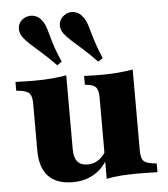

<svg xmlns="http://www.w3.org/2000/svg" viewBox="-51 -731 687 787"><g transform="rotate(-5 292.5 -337.5)"><path d="M228.2 -419.4V-209.7H83.1V-322.6Q83.1 -354 73.4 -365.7Q63.7 -377.4 34.7 -381.5L18.5 -383.1V-419.4Q39.5 -418.5 56.9 -418.1Q74.2 -417.7 97.6 -417.7Q137.1 -417.7 168.5 -420.6Q200 -423.4 228.2 -428.2ZM228.2 -209.7V-124.2Q228.2 -90.3 241.9 -73.4Q255.6 -56.5 284.7 -56.5Q314.5 -56.5 338.3 -77.4Q362.1 -98.4 381.5 -145.2L391.9 -133.9Q363.7 -55.6 320.6 -22.6Q277.4 10.5 217.7 10.5Q150.8 10.5 116.9 -25.4Q83.1 -61.3 83.1 -131.5V-209.7ZM356.5 0V-209.7H501.6V-96.8Q501.6 -65.3 510.9 -53.6Q520.2 -41.9 550 -37.9L566.1 -36.3V0Q545.2 -0.8 527.8 -1.2Q510.5 -1.6 486.3 -1.6Q447.6 -1.6 416.1 0.8Q384.7 3.2 356.5 8.9ZM501.6 -419.4V-209.7H356.5V-322.6Q356.5 -354 347.6 -366.1Q338.7 -378.2 312.9 -381.5L300.8 -383.1V-419.4Q321 -418.5 337.9 -418.1Q354.8 -417.7 375.8 -417.7Q412.1 -417.7 442.7 -420.6Q473.4 -423.4 501.6 -428.2ZM195.2 -472.6Q161.3 -507.3 135.5 -529.8Q109.7 -552.4 91.5 -569Q73.4 -585.5 62.9 -600Q49.2 -620.2 51.6 -640.3Q54 -660.5 71 -673.4Q91.1 -687.1 113.3 -683.5Q135.5 -679.8 149.2 -660.5Q161.3 -646 167.7 -622.2Q174.2 -598.4 184.3 -564.9Q194.4 -531.5 214.5 -485.5ZM363.7 -472.6Q330.6 -507.3 304.8 -529.8Q279 -552.4 260.9 -569Q242.7 -585.5 231.5 -600Q217.7 -620.2 220.2 -639.9Q222.6 -659.7 240.3 -673.4Q259.7 -687.9 281.9 -683.9Q304 -679.8 317.7 -660.5Q329.8 -646 336.7 -622.2Q343.5 -598.4 353.6 -564.9Q363.7 -531.5 383.1 -485.5Z"/></g></svg>

Font: Playfair 9pt Black
Style: Regular
Weight: 900
Designer: Claus Eggers Sørensen
Foundry: Claus Eggers Sørensen
Version: Version 2.203